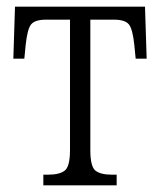

<svg xmlns="http://www.w3.org/2000/svg" viewBox="-20 -556 480 576"><path d="M110 0V-32H125Q158 -32 174 -44Q190 -56 190 -106V-497H118Q85 -497 73.5 -483Q62 -469 57 -421L53 -380H20L25 -536H415L420 -380H387L383 -421Q378 -469 366.5 -483Q355 -497 322 -497H251V-106Q251 -56 266.5 -44Q282 -32 315 -32H330V0Z"/></svg>

Font: Noto Serif Condensed Light
Style: Regular
Weight: 300
Width: 3
Designer: Monotype Design Team
Foundry: Monotype Imaging Inc.
Version: Version 2.013